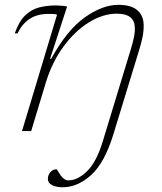

<svg xmlns="http://www.w3.org/2000/svg" viewBox="-20 -542 668 794"><path d="M238.5 232.5Q213.5 232.5 195.8 223.8Q178 215 178 197.5Q178 182 188.2 170Q198.5 158 214 158Q215.5 158 219.5 165.5Q223.5 173 230.5 183Q246 204 262.5 204Q301 204 340.2 165.8Q379.5 127.5 405.5 41L521 -338.5Q529 -365 533.8 -387.2Q538.5 -409.5 537.5 -429.5Q535 -485.5 463.5 -485.5Q405.5 -485.5 347.2 -449.2Q289 -413 242 -348.8Q195 -284.5 169.5 -200.5L109 0H71L216 -481.5Q209 -484 199 -484.2Q189 -484.5 180.5 -484.5Q134 -484.5 102.8 -464Q71.5 -443.5 52.5 -404H41Q58 -452.5 83 -477.2Q108 -502 140.2 -510.8Q172.5 -519.5 211.5 -519.5Q222.5 -519.5 236 -518.2Q249.5 -517 257.5 -515L187 -298.5H191.5Q257 -418 330.5 -470Q404 -522 469 -522Q521.5 -522 547 -500.5Q572.5 -479 574 -442Q575 -416 569.5 -389Q564 -362 554.5 -332L449 13Q412.5 132 356.5 182.2Q300.5 232.5 238.5 232.5Z"/></svg>

Font: Newsreader 6pt ExtraLight
Style: Italic
Weight: 275
Italic angle: -17°
Designer: Hugues Gentile
Foundry: Production Type
Version: Version 1.003; ttfautohint (v1.8.3)